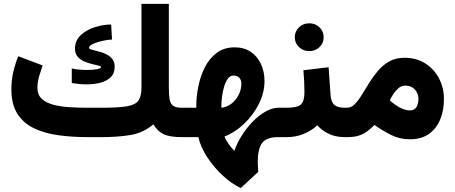

<svg xmlns="http://www.w3.org/2000/svg" viewBox="-20 -707 2347 990"><path d="M432.1 -151.4H504.4Q591.8 -151.4 635.7 -159.2Q679.7 -167 694.6 -189.5Q709.5 -211.9 709.5 -255.4V-687H850.6V-256.8Q850.6 -221.7 854 -198.2Q857.4 -174.8 871.1 -163.1Q884.8 -151.4 916 -151.4H934.1V0H917Q856.9 0 825 -14.4Q793 -28.8 771 -65.9Q717.8 -21 650.9 -10.5Q584 0 507.8 0H432.1Q350.1 0 278.8 -10Q207.5 -20 153.6 -46.4Q99.6 -72.8 69.1 -121.3Q38.6 -169.9 38.6 -247.1Q38.6 -293.5 48.8 -336.9Q59.1 -380.4 74.2 -417L199.7 -369.6Q191.4 -346.2 182.1 -314.7Q172.9 -283.2 172.9 -254.4Q172.9 -219.2 194.1 -198.7Q215.3 -178.2 251.7 -168Q288.1 -157.7 334.7 -154.5Q381.3 -151.4 432.1 -151.4ZM350.1 -354Q367.2 -350.1 388.2 -348.1Q409.2 -346.2 429.2 -346.2Q458.5 -346.2 479.7 -350.1Q501 -354 501 -361.8Q501 -365.7 487.5 -368.9Q474.1 -372.1 453.9 -377Q433.6 -381.8 413.6 -390.6Q393.6 -399.4 380.1 -415Q366.7 -430.7 366.7 -455.6Q366.7 -498 396.2 -525.6Q425.8 -553.2 469 -566.9Q512.2 -580.6 553.2 -580.6L557.6 -502.9Q545.9 -502.9 526.4 -499.8Q506.8 -496.6 486.8 -490.7Q466.8 -484.9 452.9 -477.1Q439 -469.2 439 -460Q439 -454.1 456.5 -450Q474.1 -445.8 498.3 -439Q522.5 -432.1 542 -418.9Q555.2 -409.7 563.2 -396.5Q571.3 -383.3 571.3 -363.8Q571.3 -328.6 550.5 -308.6Q529.8 -288.6 497.1 -280.3Q464.4 -272 427.2 -272Q407.7 -272 387.9 -273.9Q368.2 -275.9 350.1 -278.8Z M914.6 0V-151.4H992.2V-162.6Q992.2 -208.5 1002.4 -260.5Q1012.7 -312.5 1035.6 -358.6Q1058.6 -404.8 1096.7 -433.8Q1134.8 -462.9 1190.4 -462.9Q1238.8 -462.9 1272.9 -439.7Q1307.1 -416.5 1325.4 -377.2Q1343.8 -337.9 1343.8 -289.1Q1343.8 -229 1314.7 -171.1Q1285.6 -113.3 1238.5 -68.6Q1191.4 -23.9 1137.7 -2.9Q1144 14.6 1158.7 35.2Q1173.3 55.7 1188.5 70.8Q1201.2 32.7 1225.6 -6.3Q1250 -45.4 1281.7 -78.4Q1313.5 -111.3 1348.4 -131.3Q1383.3 -151.4 1416 -151.4H1432.1V0H1415Q1351.6 0 1330.3 32Q1309.1 64 1309.1 125.5Q1309.1 138.2 1309.8 151.6Q1310.5 165 1311.5 179.2L1221.2 262.7Q1174.8 240.7 1129.2 198.7Q1083.5 156.7 1049.3 104.7Q1015.1 52.7 1002.4 0ZM1184.1 -317.4Q1166.5 -317.4 1154.5 -300.8Q1142.6 -284.2 1135.3 -259.3Q1127.9 -234.4 1124.8 -208Q1121.6 -181.6 1121.6 -162.6V-151.4Q1149.4 -154.3 1172.9 -172.1Q1196.3 -189.9 1210.4 -217.5Q1224.6 -245.1 1224.6 -276.4Q1224.6 -294.9 1213.6 -306.2Q1202.6 -317.4 1184.1 -317.4Z M1544.4 -344.7 1674.3 -360.4 1684.6 -215.8Q1687 -181.2 1703.9 -166.3Q1720.7 -151.4 1758.8 -151.4H1769V0H1757.8Q1710 0 1674.6 -17.3Q1639.2 -34.7 1616.2 -61Q1586.4 -33.2 1545.9 -16.6Q1505.4 0 1459.5 0H1412.6V-151.4H1459.5Q1511.7 -151.4 1530.8 -167.7Q1549.8 -184.1 1549.8 -231.4Q1549.8 -260.7 1548.3 -289.3Q1546.9 -317.9 1544.4 -344.7ZM1500 -515.1Q1500 -545.4 1521.7 -566.2Q1543.5 -586.9 1574.7 -586.9Q1606 -586.9 1627.4 -566.2Q1648.9 -545.4 1648.9 -515.1Q1648.9 -484.9 1627.4 -464.1Q1606 -443.4 1574.7 -443.4Q1543.5 -443.4 1521.7 -464.1Q1500 -484.9 1500 -515.1Z M2093.3 11.2Q2042 11.2 1997.6 -10.7Q1953.1 -32.7 1911.1 -62.5Q1894 -45.9 1876 -31.7Q1857.9 -17.6 1833.3 -8.8Q1808.6 0 1771 0H1749.5V-151.4H1768.6Q1791 -151.4 1809.3 -169.9Q1827.6 -188.5 1845.7 -218Q1863.8 -247.6 1884 -280.3Q1904.3 -313 1929.4 -342.5Q1954.6 -372.1 1987.8 -390.6Q2021 -409.2 2064.9 -409.2Q2127.9 -409.2 2173.8 -379.4Q2219.7 -349.6 2244.4 -301.3Q2269 -252.9 2269 -196.8Q2269 -138.2 2249.8 -91.1Q2230.5 -43.9 2191.7 -16.4Q2152.8 11.2 2093.3 11.2ZM2069.8 -265.6Q2050.3 -265.6 2034.9 -252.7Q2019.5 -239.7 2008.3 -222.2Q1997.1 -204.6 1989.7 -189.5Q2003.4 -177.2 2015.9 -168.5Q2028.3 -159.7 2039.1 -153.8Q2056.2 -144.5 2069.8 -141.1Q2083.5 -137.7 2094.2 -137.7Q2118.2 -137.7 2127.9 -156.2Q2137.7 -174.8 2137.7 -196.8Q2137.7 -224.1 2119.6 -244.9Q2101.6 -265.6 2069.8 -265.6Z"/></svg>

Font: Vazirmatn RD UI FD Black
Style: Regular
Weight: 900
Designer: Saber Rastikerdar
Foundry: Saber Rastikerdar
Version: Version 33.003